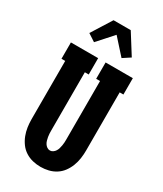

<svg xmlns="http://www.w3.org/2000/svg" viewBox="-241 -1066 982 1160"><g transform="rotate(30 250.0 -486.0)"><path d="M250 8Q222 8 195 1.5Q168 -5 144.5 -20Q121 -35 104.5 -57.5Q88 -80 78 -106Q68 -132 64 -159.5Q60 -187 60 -215V-621H34V-735H224V-621H197V-215Q197 -204 197.5 -193Q198 -182 200 -171Q202 -160 205 -149Q208 -138 214 -128.5Q220 -119 229.5 -112.5Q239 -106 250 -106Q261 -106 270.5 -112.5Q280 -119 286 -128.5Q292 -138 295 -149Q298 -160 300 -171Q302 -182 302.5 -193Q303 -204 303 -215V-621H276V-735H466V-621H440V-215Q440 -187 436 -159.5Q432 -132 422 -106Q412 -80 395.5 -57.5Q379 -35 355.5 -20Q332 -5 305 1.5Q278 8 250 8ZM154 -806 102 -840 190 -980H310L398 -840L346 -806L250 -913Z"/></g></svg>

Font: Iosevka Curly Slab Heavy
Style: Regular
Weight: 900
Monospace: yes
Designer: Belleve Invis
Foundry: Belleve Invis
Version: Version 22.1.2; ttfautohint (v1.8.4)